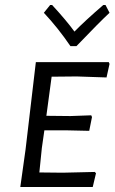

<svg xmlns="http://www.w3.org/2000/svg" viewBox="-20 -746 459 766"><path d="M186 -440 165 -284 261 -283 344 -286 347 -279 336 -224 247 -226H157L147 -156L137 -58L230 -57L358 -60L363 -55L350 0H61L82 -150L123 -498H414L417 -491L405 -437L286 -441ZM417 -695Q378 -659 285 -562H261Q212 -634 155 -695L180 -726H188Q246 -663 277 -620Q319 -663 392 -726H401Z"/></svg>

Font: Alegreya Sans SC
Style: Italic
Weight: 400
Italic angle: -7°
Designer: Juan Pablo del Peral
Foundry: Huerta Tipografica
Version: Version 2.008; ttfautohint (v1.6)